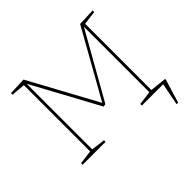

<svg xmlns="http://www.w3.org/2000/svg" viewBox="-196 -917 1302 1302"><g transform="rotate(-45 454.5 -266.0)"><path d="M849 -677 742 -663 749 -671V-21L742 -29L849 -15V0H629V-15L736 -29L729 -21V-662L732 -661L461 -182L441 -178L177 -664L181 -665V-21L173 -29L281 -15V0H61V-15L168 -29L161 -21V-671L168 -663L61 -672V-687L186 -692L455 -197H449L724 -687L849 -692ZM748 -29 868 -16V-8L817 160H802L834 -3L840 0H748Z"/></g></svg>

Font: Bitter Thin
Style: Regular
Weight: 100
Designer: Sol Matas, and Bitter project Authors
Foundry: Sol Matas
Version: Version 2.002